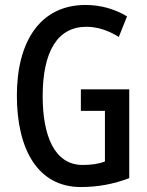

<svg xmlns="http://www.w3.org/2000/svg" viewBox="-20 -744 594 774"><path d="M306 -384V-297H403V-93C377 -83 347 -79 313 -79C200 -79 152 -196 152 -356C152 -538 213 -636 328 -636C372 -636 416 -622 459 -595L492 -678C444 -707 387 -724 325 -724C141 -724 48 -575 48 -359C48 -144 131 10 306 10C374 10 439 -2 501 -26V-384Z"/></svg>

Font: Noto Sans Khmer ExtraCondensed Medium
Style: Regular
Weight: 500
Width: 2
Designer: Danh Hong and the Monotype Design Team
Foundry: Monotype Imaging Inc.
Version: Version 2.004